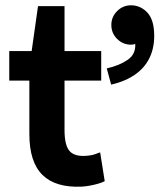

<svg xmlns="http://www.w3.org/2000/svg" viewBox="-20 -693 626 726"><path d="M376 -8Q367 -3 351.5 1.5Q336 6 319.3 9Q302.7 12 289 12.7Q190.7 17.3 140.8 -31.3Q91 -80 91 -186V-388.3H15V-500H99.7L123.7 -669.7H224V-500H362.7V-388.3H224V-201.3Q224 -139.3 246 -118.8Q268 -98.3 317.3 -105Q331.3 -106.3 342 -110.8Q352.7 -115.3 358.7 -116.7ZM475.7 -524Q445 -524 423 -545.7Q401 -567.3 401 -598.7Q401 -629.3 423 -651.2Q445 -673 475.7 -673Q507 -673 531.8 -650.8Q556.7 -628.7 561.7 -583.7Q567.3 -528.7 550.5 -485.8Q533.7 -443 495.8 -414.7Q458 -386.3 400.3 -373L383.7 -434.3Q431.7 -445.3 462.8 -466.8Q494 -488.3 491.3 -527.3Q488 -525.3 483 -524.7Q478 -524 475.7 -524Z"/></svg>

Font: Nata Sans
Style: Regular
Weight: 400
Designer: Daniel Uzquiano Cruz
Version: Version 1.001